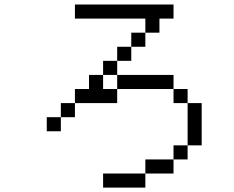

<svg xmlns="http://www.w3.org/2000/svg" viewBox="-20 -770 1040 852"><path d="M750 -687.5V-750H312.5V-687.5H625V-625H562.5V-562.5H500V-500H437.5V-437.5H375V-375H312.5V-312.5H250V-250H187.5V-187.5H250V-250H312.5V-312.5H500V-375H437.5V-437.5H500V-375H750V-312.5H812.5V-125H750V-62.5H625V0H437.5V62.5H625V0H750V-62.5H812.5V-125H875V-312.5H812.5V-375H750V-437.5H500V-500H562.5V-562.5H625V-625H687.5V-687.5Z"/></svg>

Font: BFUnifontExMono
Style: Regular
Weight: 500
Version: Version 15.0.06